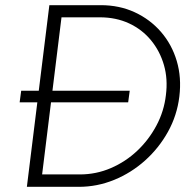

<svg xmlns="http://www.w3.org/2000/svg" viewBox="-20 -723 740 743"><path d="M674 -349Q665 -276 630 -213Q595 -150 541.5 -102Q488 -54 422 -27Q356 0 285 0H84L171 -703H370Q442 -703 501.5 -675.5Q561 -648 603 -599.5Q645 -551 664 -487Q683 -423 674 -349ZM622 -355Q630 -417 614.5 -471Q599 -525 564.5 -567Q530 -609 479.5 -632.5Q429 -656 366 -656H218L143 -48H289Q352 -48 409 -72.5Q466 -97 511 -139.5Q556 -182 585.5 -237.5Q615 -293 622 -355ZM476 -327H56L62 -372H482Z"/></svg>

Font: Kulim Park ExtraLight
Style: Italic
Weight: 275
Italic angle: -8°
Designer: Noponies / Dale Sattler
Foundry: Noponies
Version: Version 1.000; ttfautohint (v1.8.3)